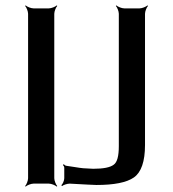

<svg xmlns="http://www.w3.org/2000/svg" viewBox="-20 -680 641 711"><path d="M181 -20V-629C181 -638 187 -653 192 -658L190 -660C185 -655 170 -649 161 -649H104C95 -649 80 -655 75 -660L73 -658C78 -653 84 -638 84 -629V-20C84 -11 78 4 73 9L75 11C80 6 95 0 104 0H161C170 0 185 6 190 11L192 9C187 4 181 -11 181 -20ZM517 -143V-629C517 -638 523 -653 528 -658L526 -660C521 -655 506 -649 497 -649H440C431 -649 416 -655 411 -660L409 -658C414 -653 420 -638 420 -629V-139C420 -102 414 -79 401 -70C388 -60 363 -55 325 -55L288 -57C274 -58 243 -64 226 -66C222 -66 218 -70 216 -72L213 -69C215 -67 218 -63 218 -59V-20C218 -11 212 2 207 6L210 9C214 5 229 0 238 0C294 3 327 5 337 5C402 5 449 -4 476 -23C503 -42 517 -82 517 -143Z"/></svg>

Font: Gamestation Storm
Style: Regular
Weight: 400
Designer: Jonas Hecksher
Foundry: Jonas Hecksher, Playtypeª, e-types AS
Version: Version 1.003